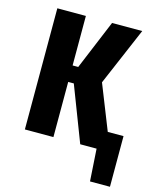

<svg xmlns="http://www.w3.org/2000/svg" viewBox="-111 -655 720 885"><g transform="rotate(15 249.5 -212.0)"><path d="M51.8 0V-578.1H188V-341.8H214.8L313 -578.1H457L338.9 -301.8L423.8 -87.9H499V153.8H403.8L394 0H315.9L214.8 -263.2H188V0Z"/></g></svg>

Font: Oswald Medium
Style: Regular
Weight: 500
Designer: Vernon Adams
Foundry: Vernon Adams
Version: Version 4.103